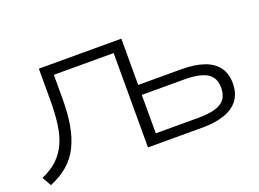

<svg xmlns="http://www.w3.org/2000/svg" viewBox="-105 -954 1642 1216"><g transform="rotate(-20 715.5 -345.5)"><path d="M55 14 20 -47Q83 -74 125 -113.5Q167 -153 191.5 -207Q216 -261 225.5 -332Q235 -403 235 -491V-705H791V-393H1080Q1171 -393 1233 -371.5Q1295 -350 1326.5 -306.5Q1358 -263 1358 -198Q1358 -133 1326.5 -89Q1295 -45 1233 -22.5Q1171 0 1080 0H714V-636H311V-474Q311 -377 297.5 -299.5Q284 -222 254.5 -161.5Q225 -101 175.5 -58Q126 -15 55 14ZM791 -67H1074Q1184 -67 1231.5 -97.5Q1279 -128 1279 -197Q1279 -266 1230 -296Q1181 -326 1074 -326H791Z"/></g></svg>

Font: Nunito Sans 7pt Expanded Light
Style: Regular
Weight: 300
Width: 7
Designer: Vernon Adams
Foundry: Vernon Adams
Version: Version 3.101;gftools[0.9.27]